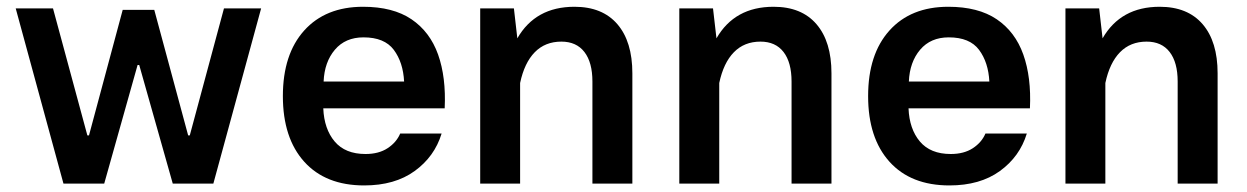

<svg xmlns="http://www.w3.org/2000/svg" viewBox="-20 -548 3723 573"><path d="M546.4 -144 648.4 -522.9H759.3L616.7 0H495.6L395.5 -354H390.6L291 0H169.4L26.9 -522.9H138.2L240.7 -144H245.6L346.2 -518.6H440.4L541.5 -144Z M944.8 -224.6Q947.3 -163.1 978.8 -125.7Q1010.3 -88.4 1070.8 -88.4Q1110.4 -88.4 1136.7 -105.7Q1163.1 -123 1174.3 -149.4H1297.9Q1276.9 -80.6 1217.5 -37.6Q1158.2 5.4 1066.9 5.4Q951.7 5.4 887.9 -65.4Q824.2 -136.2 824.2 -261.2Q824.2 -386.2 887.9 -457Q951.7 -527.8 1063.5 -527.8Q1152.8 -527.8 1208 -490.5Q1263.2 -453.1 1287.4 -385.3Q1311.5 -317.4 1307.1 -224.6ZM945.8 -304.7H1186Q1183.1 -361.8 1155.3 -399.2Q1127.4 -436.5 1064.9 -436.5Q1010.7 -436.5 979.5 -399.7Q948.2 -362.8 945.8 -304.7Z M1532.2 0H1413.1V-522.9H1513.7L1523.9 -433.6Q1578.1 -527.8 1694.3 -527.8Q1777.8 -527.8 1822.5 -475.8Q1867.2 -423.8 1867.2 -329.1V0H1748V-304.7Q1748 -361.8 1724.1 -392.8Q1700.2 -423.8 1655.3 -423.8Q1606.9 -423.8 1575.9 -392.1Q1544.9 -360.4 1532.2 -300.3Z M2126.5 0H2007.3V-522.9H2107.9L2118.2 -433.6Q2172.4 -527.8 2288.6 -527.8Q2372.1 -527.8 2416.7 -475.8Q2461.4 -423.8 2461.4 -329.1V0H2342.3V-304.7Q2342.3 -361.8 2318.4 -392.8Q2294.4 -423.8 2249.5 -423.8Q2201.2 -423.8 2170.2 -392.1Q2139.2 -360.4 2126.5 -300.3Z M2691.4 -224.6Q2693.8 -163.1 2725.3 -125.7Q2756.8 -88.4 2817.4 -88.4Q2856.9 -88.4 2883.3 -105.7Q2909.7 -123 2920.9 -149.4H3044.4Q3023.4 -80.6 2964.1 -37.6Q2904.8 5.4 2813.5 5.4Q2698.2 5.4 2634.5 -65.4Q2570.8 -136.2 2570.8 -261.2Q2570.8 -386.2 2634.5 -457Q2698.2 -527.8 2810.1 -527.8Q2899.4 -527.8 2954.6 -490.5Q3009.8 -453.1 3033.9 -385.3Q3058.1 -317.4 3053.7 -224.6ZM2692.4 -304.7H2932.6Q2929.7 -361.8 2901.9 -399.2Q2874 -436.5 2811.5 -436.5Q2757.3 -436.5 2726.1 -399.7Q2694.8 -362.8 2692.4 -304.7Z M3278.8 0H3159.7V-522.9H3260.3L3270.5 -433.6Q3324.7 -527.8 3440.9 -527.8Q3524.4 -527.8 3569.1 -475.8Q3613.8 -423.8 3613.8 -329.1V0H3494.6V-304.7Q3494.6 -361.8 3470.7 -392.8Q3446.8 -423.8 3401.9 -423.8Q3353.5 -423.8 3322.5 -392.1Q3291.5 -360.4 3278.8 -300.3Z"/></svg>

Font: Estedad-FD SemiBold
Style: Regular
Weight: 600
Designer: Amin Abedi
Version: Version 7.3